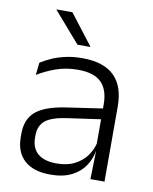

<svg xmlns="http://www.w3.org/2000/svg" viewBox="-80 -742 645 812"><g transform="rotate(10 243.0 -336.0)"><path d="M362.5 0 365.5 -121.5 363 -131V-288.5V-321Q363 -384 331.2 -415.2Q299.5 -446.5 231.5 -446.5Q178.5 -446.5 135 -430.5Q91.5 -414.5 58.5 -394L64.5 -447.5Q82.5 -459 108 -470.8Q133.5 -482.5 166.8 -490.2Q200 -498 240 -498Q289 -498 323.8 -486Q358.5 -474 380.5 -451Q402.5 -428 412.8 -395.5Q423 -363 423 -322.5V0ZM191.5 10.5Q119 10.5 80.2 -24.5Q41.5 -59.5 41.5 -125V-138Q41.5 -202.5 81.2 -235.2Q121 -268 210 -281L373 -305L376 -259L217.5 -236.5Q155.5 -227.5 128.5 -205.8Q101.5 -184 101.5 -141.5V-132.5Q101.5 -87.5 129 -64Q156.5 -40.5 209.5 -40.5Q255 -40.5 287.2 -57Q319.5 -73.5 339.2 -101.2Q359 -129 365.5 -163.5L377.5 -120.5H365Q359 -86 338.8 -56Q318.5 -26 282.2 -7.8Q246 10.5 191.5 10.5ZM165 -682 265 -552V-550.5H210L96.5 -681V-682Z"/></g></svg>

Font: Anek Latin Medium Light
Style: Regular
Weight: 300
Version: Version 1.003